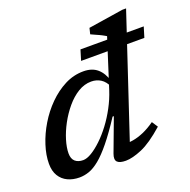

<svg xmlns="http://www.w3.org/2000/svg" viewBox="-131 -862 990 1001"><g transform="rotate(-20 363.5 -362.0)"><path d="M462 -375Q446 -410 422.8 -424.5Q399.5 -439 370.5 -439Q332.5 -439 297.2 -417.5Q262 -396 232 -360.2Q202 -324.5 179.5 -282.8Q157 -241 144.5 -200Q132 -159 132 -127Q132 -97 148.2 -82.5Q164.5 -68 192.5 -68Q213 -68 240 -84.2Q267 -100.5 296.8 -128.8Q326.5 -157 354.8 -194.5Q383 -232 406.2 -275.5Q429.5 -319 444 -364L530 -633Q525.5 -635.5 520 -638.8Q514.5 -642 507.8 -645.5Q501 -649 493.5 -652.5Q486 -656 478.5 -659.2Q471 -662.5 464 -665.8Q457 -669 450.5 -672L458.5 -705L651.5 -735H672.5L440.5 -37.5L417.5 -73.5Q442.5 -71.5 471 -76.2Q499.5 -81 530.8 -94.5Q562 -108 596 -132L617.5 -99Q544 -34 490.5 -11.5Q437 11 401 11Q365.5 11 353.2 -2.5Q341 -16 352 -46L420.5 -229H413.5Q364.5 -154 326 -106.8Q287.5 -59.5 256.2 -34Q225 -8.5 197.8 1Q170.5 10.5 144 10.5Q108 10.5 79.2 -3Q50.5 -16.5 34 -43.5Q17.5 -70.5 17.5 -111Q17.5 -158.5 34.8 -212.2Q52 -266 82.8 -317.2Q113.5 -368.5 155.5 -410.5Q197.5 -452.5 246.8 -477.8Q296 -503 350.5 -503Q398 -503 427.2 -478Q456.5 -453 470.5 -405ZM358.5 -558 376 -615.5H727L709.5 -558Z"/></g></svg>

Font: Newsreader 9pt Medium
Style: Italic
Weight: 500
Italic angle: -17°
Designer: Hugues Gentile
Foundry: Production Type
Version: Version 1.003